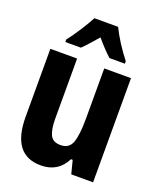

<svg xmlns="http://www.w3.org/2000/svg" viewBox="-143 -854 787 951"><g transform="rotate(20 250.0 -378.0)"><path d="M187 10Q278 10 318 -70H327L345 0H460V-549H319V-285Q319 -199 304.5 -158.5Q290 -118 245 -118Q204 -118 190 -147Q176 -176 176 -233V-549H35V-191Q35 10 187 10ZM93 -606H175Q189 -619 208 -640.5Q227 -662 249 -687Q295 -633 326 -606H407V-619Q349 -693 313 -766H188Q174 -738 145 -693Q116 -648 93 -619Z"/></g></svg>

Font: Noto Sans Mono Condensed Extra
Style: Regular
Weight: 800
Width: 3
Designer: Monotype Design Team
Foundry: Monotype Imaging Inc.
Version: Version 1.900